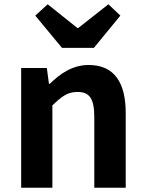

<svg xmlns="http://www.w3.org/2000/svg" viewBox="-20 -878 681 898"><path d="M270 -654H419L543 -805L487 -858L346 -747H342L203 -858L145 -805ZM79 0H225V-385C268 -426 295 -448 342 -448C398 -448 421 -418 421 -331V0H568V-349C568 -490 516 -574 395 -574C319 -574 262 -534 213 -486H209L199 -560H79Z"/></svg>

Font: Spoqa Han Sans Neo Bold
Style: Bold
Weight: 700
Designer: [Spoqa Han Sans Neo] Dong-huui Kim  Younghwa Kang  Yujin Lee  [Noto Sans] Ryoko NISHIZUKA  (kana & ideographs); Paul D. 
Foundry: Spoqa (http://www.spoqa-han-sans.com)
Version: Version 1.000